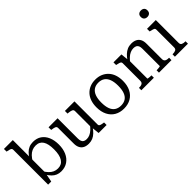

<svg xmlns="http://www.w3.org/2000/svg" viewBox="109 -1688 2614 2614"><g transform="rotate(-45 1416.5 -381.0)"><path d="M358 11Q317 11 283.5 -3Q250 -17 223 -44.5Q196 -72 172 -112L175 -176Q200 -133 227 -105Q254 -77 285 -63Q316 -49 353 -49Q389 -49 416.5 -63Q444 -77 462.5 -105.5Q481 -134 490 -175.5Q499 -217 499 -271Q499 -324 490.5 -364.5Q482 -405 464.5 -432Q447 -459 420.5 -472.5Q394 -486 358 -486Q319 -486 287 -472Q255 -458 227.5 -429.5Q200 -401 174 -356L173 -416Q197 -459 225.5 -488Q254 -517 288.5 -532Q323 -547 367 -547Q439 -547 489 -512.5Q539 -478 565.5 -416Q592 -354 592 -271Q592 -188 564 -124.5Q536 -61 483.5 -25Q431 11 358 11ZM102 -660Q102 -675 94.5 -682.5Q87 -690 71 -695Q55 -700 30 -705L20 -707V-758H191V-121L186 -114L162 11H102Z M832 -537V-147Q832 -117 840 -96Q848 -75 866 -65Q884 -55 914 -55Q945 -55 974 -68Q1003 -81 1031.5 -106.5Q1060 -132 1087 -172V-118Q1060 -77 1030 -48Q1000 -19 965.5 -4.5Q931 10 890 10Q844 10 811.5 -6Q779 -22 761.5 -55Q744 -88 744 -136V-437Q744 -461 726.5 -470Q709 -479 672 -484L658 -486V-537ZM1157 -537V-90Q1157 -76 1166.5 -68.5Q1176 -61 1193 -57Q1210 -53 1233 -50L1239 -49V0H1085L1073 -115L1069 -122V-437Q1069 -461 1051 -470.5Q1033 -480 996 -484L973 -486V-537Z M1822 -268Q1822 -182 1790.5 -119Q1759 -56 1701.5 -22.5Q1644 11 1566 11Q1489 11 1431.5 -22.5Q1374 -56 1342.5 -119Q1311 -182 1311 -268Q1311 -332 1328.5 -383.5Q1346 -435 1380 -471.5Q1414 -508 1461 -527.5Q1508 -547 1566 -547Q1625 -547 1671.5 -527.5Q1718 -508 1752.5 -471.5Q1787 -435 1804.5 -383.5Q1822 -332 1822 -268ZM1404 -268Q1404 -194 1422 -145Q1440 -96 1476.5 -71.5Q1513 -47 1566 -47Q1621 -47 1657 -71.5Q1693 -96 1711 -145Q1729 -194 1729 -268Q1729 -339 1711 -388Q1693 -437 1657 -462.5Q1621 -488 1566 -488Q1513 -488 1476.5 -462.5Q1440 -437 1422 -388Q1404 -339 1404 -268Z M1908 0V-46H1911Q1935 -46 1953 -51Q1971 -56 1980 -68Q1989 -80 1989 -102V-439Q1989 -454 1981.5 -461.5Q1974 -469 1958 -474Q1942 -479 1918 -484L1908 -486V-537H2061L2073 -424L2078 -418V-56Q2078 -53 2089 -50.5Q2100 -48 2116 -47Q2132 -46 2145 -46H2149V0ZM2488 0H2247V-46H2250Q2263 -46 2279 -47Q2295 -48 2306.5 -50.5Q2318 -53 2318 -56V-390Q2318 -421 2310 -441Q2302 -461 2284 -471.5Q2266 -482 2236 -482Q2205 -482 2175 -469Q2145 -456 2116.5 -430Q2088 -404 2060 -365V-418Q2087 -459 2117.5 -488Q2148 -517 2183 -532Q2218 -547 2260 -547Q2306 -547 2338.5 -531Q2371 -515 2388.5 -482.5Q2406 -450 2406 -401V-102Q2406 -80 2415.5 -68Q2425 -56 2443 -51Q2461 -46 2485 -46H2488Z M2672 -647Q2644 -647 2626 -663Q2608 -679 2608 -711Q2608 -742 2626 -757.5Q2644 -773 2672 -773Q2700 -773 2718 -757.5Q2736 -742 2736 -711Q2736 -679 2718 -663Q2700 -647 2672 -647ZM2723 -537V-98Q2723 -67 2744.5 -56.5Q2766 -46 2802 -46H2805V0H2554V-46H2557Q2593 -46 2614.5 -56.5Q2636 -67 2636 -98V-439Q2636 -461 2618 -468.5Q2600 -476 2564 -484L2554 -486V-537Z"/></g></svg>

Font: Roboto Serif 20pt SemiCondensed
Style: Regular
Weight: 400
Width: 4
Version: Version 1.008